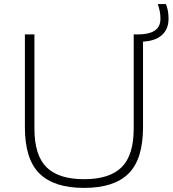

<svg xmlns="http://www.w3.org/2000/svg" viewBox="-20 -908 842 937"><path d="M390.5 9Q243.5 9 172.5 -61.2Q101.5 -131.5 101.5 -287V-740H148V-281Q148 -150 207 -91.8Q266 -33.5 390.5 -33.5Q514.5 -33.5 573.5 -91.8Q632.5 -150 632.5 -281V-740H653Q706 -740 734.5 -758.2Q763 -776.5 763 -817Q763 -837.5 759.5 -854Q756 -870.5 750 -888H790Q796.5 -870.5 799.5 -854.2Q802.5 -838 802.5 -816Q802.5 -766.5 770.5 -737.2Q738.5 -708 678 -705V-287Q678 -131.5 607.5 -61.2Q537 9 390.5 9Z"/></svg>

Font: Encode Sans Expanded Expanded ExtraLight
Style: Regular
Weight: 200
Width: 7
Designer: Multiple Designers
Foundry: Impallari Type
Version: Version 3.000; ttfautohint (v1.8.3) -l 8 -r 50 -G 200 -x 14 